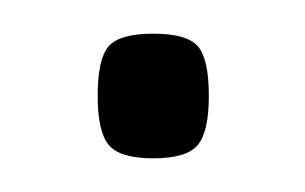

<svg xmlns="http://www.w3.org/2000/svg" viewBox="-20 -92 181 114"><path d="M38 -35Q38 -57 44.5 -64.5Q51 -72 71 -72Q91 -72 97.5 -64.5Q104 -57 104 -35Q104 -14 97.5 -6Q91 2 71 2Q51 2 44.5 -6Q38 -14 38 -35Z"/></svg>

Font: Georama SemiCondensed Light
Style: Regular
Weight: 300
Width: 4
Designer: Jean-Baptiste Levee
Foundry: Production Type
Version: Version 1.000